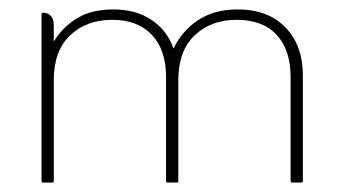

<svg xmlns="http://www.w3.org/2000/svg" viewBox="-20 -387 728 407"><path d="M94 -332V-299Q114 -331 144.5 -349Q175 -367 220 -367Q268 -367 301 -345Q334 -323 348 -284Q365 -321 399.5 -344Q434 -367 484 -367Q548 -367 585 -329Q622 -291 622 -227V-3Q622 0 619 0H600Q596 0 596 -3V-224Q596 -281 566.5 -313Q537 -345 482 -345Q427 -345 392.5 -312Q358 -279 358 -217V-3Q358 0 355 0H335Q332 0 332 -3V-224Q332 -281 302 -313Q272 -345 218 -345Q163 -345 128.5 -312Q94 -279 94 -217V-3Q94 0 91 0H71Q68 0 68 -3V-357Q68 -360 71 -360H73Q80 -360 87 -354Q94 -348 94 -332Z"/></svg>

Font: Zain ExtraLight
Style: Regular
Weight: 200
Designer: Zain,Boutros
Foundry: Mobile Telecommunications Company (Zain), 2024
Version: Version 1.51; ttfautohint (v1.8.4)